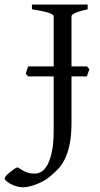

<svg xmlns="http://www.w3.org/2000/svg" viewBox="-113 -635 438 841"><path d="M271 -594.2Q237.8 -587.4 219 -579.1Q200.2 -570.8 200.2 -564V-344.2H267.6L278.3 -332L267.6 -300.3H200.2V-100.1Q200.2 -42 192.1 -3.2Q184.1 35.6 170.7 62.5Q157.2 89.4 139.6 107.2Q122.1 125 103 140.6Q89.8 151.4 74 159.7Q58.1 168 42 173.8Q25.9 179.7 11.5 182.6Q-2.9 185.5 -12.2 185.5Q-26.9 185.5 -41.5 180.9Q-56.2 176.3 -67.4 170.2Q-78.6 164.1 -85.7 157.5Q-92.8 150.9 -92.8 146.5Q-92.8 142.6 -86.4 135.3Q-80.1 127.9 -71.3 120.6Q-62.5 113.3 -52.7 106.7Q-43 100.1 -36.1 97.7Q-22.5 106.4 -12.2 112.1Q-2 117.7 6.8 120.6Q15.6 123.5 23.7 124.5Q31.7 125.5 41 125.5Q53.7 125.5 68.1 117.2Q82.5 108.9 94.5 87.6Q106.4 66.4 114.3 29.3Q122.1 -7.8 122.1 -64.9V-300.3H10.7L0 -311Q2.4 -318.8 4.6 -327.6Q6.8 -336.4 10.7 -344.2H122.1V-564Q122.1 -566.9 118.2 -570.3Q114.3 -573.7 103.8 -577.6Q93.3 -581.5 74.7 -585.7Q56.2 -589.8 26.9 -594.2V-615.2H271Z"/></svg>

Font: Gentium Plus
Style: Regular
Weight: 400
Designer: J. Victor Gaultney, Annie Olsen, Iska Routamaa
Foundry: SIL International
Version: Version 1.510